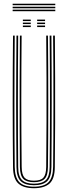

<svg xmlns="http://www.w3.org/2000/svg" viewBox="-20 -988 358 1014"><path d="M159.2 6Q104.2 6 76.9 -18.8Q49.5 -43.5 48.8 -105.8Q48 -183.2 47.5 -268.5Q47 -353.8 47 -443.2Q47 -532.8 47.4 -622.9Q47.8 -713 48.8 -800H57.8Q57 -721.8 56.6 -631Q56.2 -540.2 56.2 -446.5Q56.2 -352.8 56.6 -265.5Q57 -178.2 57.8 -107.2Q58.5 -51.5 81.5 -26.8Q104.5 -2 159.2 -2Q214.2 -2 237.1 -26.8Q260 -51.5 260.5 -107.2Q261.2 -176.8 261.8 -260.6Q262.2 -344.5 262.2 -436.1Q262.2 -527.8 261.9 -620.5Q261.5 -713.2 260.5 -800H269.8Q270.8 -694.2 271.1 -577.2Q271.5 -460.2 271.2 -340.4Q271 -220.5 269.5 -105.8Q269 -43 241.4 -18.5Q213.8 6 159.2 6ZM159.2 -9.8Q112.5 -9.8 90 -30.8Q67.5 -51.8 67 -106.2Q66.2 -182.5 65.8 -267.5Q65.2 -352.5 65.2 -442.4Q65.2 -532.2 65.8 -622.8Q66.2 -713.2 67 -800H76Q75.2 -720.5 74.9 -630.8Q74.5 -541 74.5 -449Q74.5 -357 74.9 -269.4Q75.2 -181.8 76 -106.5Q76.5 -56.5 96.4 -37.1Q116.2 -17.8 159.2 -17.8Q202.2 -17.8 222.1 -36.9Q242 -56 242.2 -106.5Q243 -181.2 243.5 -266.2Q244 -351.2 244 -441.4Q244 -531.5 243.5 -622.4Q243 -713.2 242.2 -800H251.5Q252.2 -720 252.6 -630.2Q253 -540.5 253 -448.8Q253 -357 252.6 -269.6Q252.2 -182.2 251.5 -106.2Q251 -52.2 228.8 -31Q206.5 -9.8 159.2 -9.8ZM159.2 -25.8Q120.8 -25.8 103.2 -43.1Q85.8 -60.5 85.2 -106.5Q84.2 -199.2 83.9 -316.1Q83.5 -433 83.8 -558Q84 -683 85.2 -800H94.2Q93.5 -717.2 93 -632.5Q92.5 -547.8 92.5 -460.9Q92.5 -374 93 -285.4Q93.5 -196.8 94.5 -106.5Q95 -65.5 109.5 -49.6Q124 -33.8 159.2 -33.8Q194.8 -33.8 209.1 -49.6Q223.5 -65.5 224 -106.5Q225.2 -232.5 225.6 -347.4Q226 -462.2 225.6 -573.6Q225.2 -685 224 -800H233.2Q234 -722 234.5 -631.5Q235 -541 235 -447.6Q235 -354.2 234.5 -266.5Q234 -178.8 233.2 -106.5Q232.8 -59.8 215 -42.8Q197.2 -25.8 159.2 -25.8ZM176.2 -876.8V-884.5H218V-876.8ZM100.8 -845V-853H142.5V-845ZM100.8 -860.8V-868.8H142.5V-860.8ZM100.8 -876.8V-884.5H142.5V-876.8ZM176.2 -845V-853H218V-845ZM176.2 -860.8V-868.8H218V-860.8ZM272 -960.5H46.8V-968.2H272ZM272 -928.8H46.8V-936.8H272ZM272 -944.5H46.8V-952.5H272Z"/></svg>

Font: Big Shoulders Inline Display Thin Light
Style: Regular
Weight: 300
Version: Version 2.002